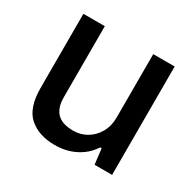

<svg xmlns="http://www.w3.org/2000/svg" viewBox="-124 -660 819 807"><g transform="rotate(30 286.0 -257.0)"><path d="M232 12Q156 12 109 -28.5Q62 -69 62 -167V-526H166V-183Q166 -153 173.5 -133Q181 -113 195 -101Q209 -89 228 -84Q247 -79 270 -79Q306 -79 335.5 -96.5Q365 -114 383 -145.5Q401 -177 401 -218V-526H505V0H420L411 -75H404Q385 -46 359 -27Q333 -8 301.5 2Q270 12 232 12Z"/></g></svg>

Font: Archivo SemiBold Medium
Style: Regular
Weight: 500
Version: Version 2.001